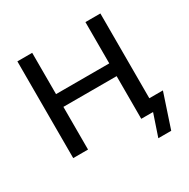

<svg xmlns="http://www.w3.org/2000/svg" viewBox="-189 -878 1194 1212"><g transform="rotate(-30 408.0 -272.5)"><path d="M623 160 677 0H594V-87H799L717 160ZM95 0V-705H203V-404H591V-705H700V0H591V-311H203V0Z"/></g></svg>

Font: Nunito Sans 9pt SemiBold
Style: Regular
Weight: 600
Version: Version 3.101;gftools[0.9.27]